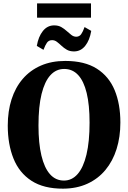

<svg xmlns="http://www.w3.org/2000/svg" viewBox="-20 -1118 767 1150"><path d="M358.5 12Q242 12.5 168.5 -35.2Q95 -83 60.8 -168.5Q26.5 -254 26.5 -365.5Q26.5 -452 49.2 -523Q72 -594 116.2 -645.5Q160.5 -697 224.5 -725Q288.5 -753 371 -753Q487 -753 559.8 -706.8Q632.5 -660.5 666.8 -577.8Q701 -495 701 -384Q701 -297.5 678.2 -225.2Q655.5 -153 611.5 -100Q567.5 -47 503.8 -17.8Q440 11.5 358.5 12ZM363 -36.5Q411 -36.5 445.2 -75.8Q479.5 -115 498 -192.5Q516.5 -270 516.5 -383.5Q516.5 -489.5 499.2 -560.8Q482 -632 448.2 -668.5Q414.5 -705 364.5 -705Q316 -705 281.8 -667.5Q247.5 -630 229 -555Q210.5 -480 210.5 -366Q210.5 -260 228 -186.5Q245.5 -113 279.2 -74.8Q313 -36.5 363 -36.5ZM423 -810Q398 -810 380.2 -820.2Q362.5 -830.5 348.5 -843.8Q334.5 -857 321.2 -867.2Q308 -877.5 292 -877.5Q272 -877.5 261.2 -862.2Q250.5 -847 240.5 -819.5L200.5 -843Q210 -899 237 -932.5Q264 -966 304.5 -966Q329.5 -966 347.2 -955.8Q365 -945.5 379.5 -932.2Q394 -919 407.2 -908.8Q420.5 -898.5 436 -898Q455.5 -898 466.2 -913.2Q477 -928.5 486.5 -956L526.5 -933Q517 -876.5 490.2 -843.2Q463.5 -810 423 -810ZM525 -1097.5V-1012H202V-1097.5Z"/></svg>

Font: Merriweather 72pt ExtraBold
Style: Regular
Weight: 800
Version: Version 2.100